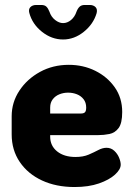

<svg xmlns="http://www.w3.org/2000/svg" viewBox="-20 -743 536 773"><path d="M280 10Q206 10 149 -16.5Q92 -43 59.5 -91Q27 -139 27 -202V-275Q27 -331 58 -378Q89 -425 141 -453.5Q193 -482 257 -482Q315 -482 363.5 -458Q412 -434 442 -391.5Q472 -349 472 -292Q472 -247 457.5 -227.5Q443 -208 420.5 -203.5Q398 -199 375 -199H182V-193Q182 -156 210 -133.5Q238 -111 284 -111Q315 -111 337 -120.5Q359 -130 376 -139Q393 -148 409 -148Q427 -148 440 -136Q453 -124 459.5 -108Q466 -92 466 -80Q466 -61 443 -40Q420 -19 378.5 -4.5Q337 10 280 10ZM182 -286H306Q317 -286 322 -291Q327 -296 327 -310Q327 -330 316.5 -343.5Q306 -357 289.5 -363.5Q273 -370 254 -370Q236 -370 219.5 -363.5Q203 -357 192.5 -343.5Q182 -330 182 -310ZM234 -584Q188 -584 149 -615Q110 -646 98 -691Q94 -706 102.5 -714.5Q111 -723 126 -723H146Q160 -723 167 -716Q174 -709 179 -696Q186 -675 202 -662.5Q218 -650 234 -650Q251 -650 266 -662.5Q281 -675 288 -696Q293 -709 300.5 -716Q308 -723 321 -723H341Q356 -723 364.5 -714.5Q373 -706 369 -690Q356 -646 317.5 -615Q279 -584 234 -584Z"/></svg>

Font: Dosis ExtraBold
Style: Regular
Weight: 800
Designer: EdgarTolentino, PabloImpallari, IginoMarini
Foundry: EdgarTolentino, PabloImpallari, IginoMarini
Version: Version 3.001; ttfautohint (v1.8.2)